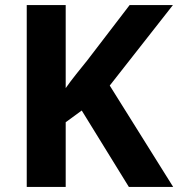

<svg xmlns="http://www.w3.org/2000/svg" viewBox="-20 -734 700 754"><path d="M660 0H486L301 -300L238 -254V0H85V-714H238V-388Q257 -415 279 -442.5Q301 -470 322 -496L489 -714H659L411 -398Z"/></svg>

Font: Noto Sans Meetei Mayek
Style: Bold
Weight: 700
Designer: Monotype Design Team and Neelakash Kshetrimayum
Foundry: Monotype Imaging Inc.
Version: Version 2.002; ttfautohint (v1.8.4.7-5d5b)